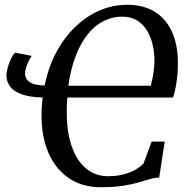

<svg xmlns="http://www.w3.org/2000/svg" viewBox="-20 -771 774 802"><path d="M401.5 11Q324 11 268.5 -26.2Q213 -63.5 183.2 -131Q153.5 -198.5 153.5 -290Q153.5 -308.5 154.8 -327.2Q156 -346 158 -364Q124.5 -364.5 97 -370Q69.5 -375.5 49.2 -386.8Q29 -398 18 -415.8Q7 -433.5 7 -458Q7 -471.5 13 -491.5Q19 -511.5 27.5 -528.8Q36 -546 44 -551L112.5 -537.5Q107.5 -532 100.8 -518Q94 -504 89.2 -488.8Q84.5 -473.5 84.5 -464.5Q84.5 -451.5 91.8 -440Q99 -428.5 117 -421.5Q135 -414.5 166.5 -414Q187 -514.5 237.5 -590.2Q288 -666 359.2 -708.5Q430.5 -751 511.5 -751Q578.5 -751 625.8 -722.2Q673 -693.5 698 -639Q723 -584.5 723 -506.5Q723 -464 716.8 -424.2Q710.5 -384.5 702.5 -363.5H261.5Q260.5 -354.5 260 -345.8Q259.5 -337 259.2 -327.8Q259 -318.5 259 -308.5Q258 -222 279.2 -160.8Q300.5 -99.5 339.5 -67.2Q378.5 -35 430.5 -35Q469 -35 498 -43Q527 -51 547.2 -63Q567.5 -75 579 -87L613.5 -179.5H668L645 -29.5Q626 -29 605.8 -22.8Q585.5 -16.5 558.5 -8.8Q531.5 -1 493.5 5Q455.5 11 401.5 11ZM610 -413Q614.5 -430.5 617.8 -447.8Q621 -465 623 -483.2Q625 -501.5 625 -520.5Q625 -553 617.5 -585Q610 -617 594 -643.5Q578 -670 552 -685.8Q526 -701.5 490 -701.5Q450 -701.5 414 -683.8Q378 -666 348.2 -630Q318.5 -594 297.2 -540Q276 -486 265.5 -413Z"/></svg>

Font: Merriweather 28pt
Style: Italic
Weight: 400
Italic angle: -7.8°
Version: Version 2.101